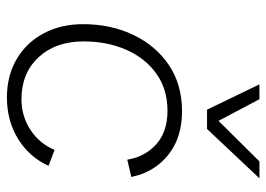

<svg xmlns="http://www.w3.org/2000/svg" viewBox="-130 -648 787 568"><g transform="rotate(90 264.0 -364.5)"><path d="M269 9Q204 9 155 -20Q106 -49 79 -100Q52 -151 52 -216Q52 -299 84 -365.5Q116 -432 173.5 -470.5Q231 -509 310 -509Q388 -509 439 -468Q490 -427 504 -359L453 -347Q444 -400 407 -433Q370 -466 308 -466Q245 -466 199 -433.5Q153 -401 128 -344.5Q103 -288 103 -218Q103 -135 150 -84.5Q197 -34 274 -34Q324 -34 364.5 -60.5Q405 -87 424 -132L471 -114Q445 -57 391.5 -24Q338 9 269 9ZM305 -583 230 -738H274L338 -617L458 -738H508L362 -583Z"/></g></svg>

Font: Work Sans Light
Style: Italic
Weight: 300
Italic angle: -13°
Designer: Wei Huang
Foundry: Wei Huang
Version: Version 2.010; ttfautohint (v1.8.3)